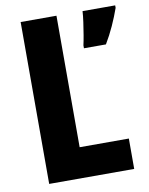

<svg xmlns="http://www.w3.org/2000/svg" viewBox="-81 -774 648 834"><g transform="rotate(-10 242.5 -357.0)"><path d="M68 0V-714H226V-134H443V0ZM485 -703Q472 -666 454.5 -627.5Q437 -589 416 -554H319V-567Q323 -584 327.5 -611Q332 -638 336 -666Q340 -694 341 -714H485Z"/></g></svg>

Font: Noto Sans Devanagari Condensed ExtraBold
Style: Regular
Weight: 800
Width: 3
Designer: Jelle Bosma - Monotype Design Team
Foundry: Monotype Imaging Inc.
Version: Version 2.004; ttfautohint (v1.8.4.7-5d5b)